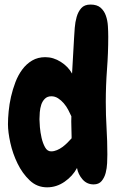

<svg xmlns="http://www.w3.org/2000/svg" viewBox="-20 -802 525 834"><path d="M450.2 -642.6Q450.2 -571.3 444.8 -501Q439.5 -430.7 439.5 -359.4Q439.5 -301.8 442.9 -245.1Q446.3 -188.5 446.3 -130.9Q446.3 -115.2 445.3 -93.3Q444.3 -71.3 439 -50.8Q433.6 -30.3 421.4 -15.6Q409.2 -1 386.7 -1Q357.4 -1 338.4 -22.9Q319.3 -44.9 314.5 -72.3Q295.9 -37.1 260.7 -12.7Q225.6 11.7 184.6 11.7Q140.6 11.7 108.9 -18.6Q77.1 -48.8 56.2 -91.8Q35.2 -134.8 24.9 -181.6Q14.6 -228.5 14.6 -262.7Q14.6 -287.1 17.6 -318.4Q20.5 -349.6 27.8 -381.8Q35.2 -414.1 46.9 -444.8Q58.6 -475.6 76.7 -500Q94.7 -524.4 119.6 -539.1Q144.5 -553.7 176.8 -553.7Q211.9 -553.7 244.1 -533.2Q276.4 -512.7 293 -482.4L301.8 -637.7Q302.7 -656.2 304.7 -681.2Q306.6 -706.1 313 -728.5Q319.3 -751 333 -766.6Q346.7 -782.2 373 -782.2Q401.4 -782.2 417 -768.6Q432.6 -754.9 439.9 -733.9Q447.3 -712.9 448.7 -688.5Q450.2 -664.1 450.2 -642.6ZM291 -209Q291 -231.4 290 -252.9Q289.1 -274.4 290 -296.9Q284.2 -309.6 276.4 -324.7Q268.6 -339.8 257.3 -353Q246.1 -366.2 232.4 -375Q218.8 -383.8 203.1 -383.8Q185.5 -383.8 174.8 -373Q164.1 -362.3 159.2 -347.2Q154.3 -332 152.8 -314.5Q151.4 -296.9 151.4 -284.2Q151.4 -272.5 153.3 -249.5Q155.3 -226.6 160.6 -203.1Q166 -179.7 175.8 -162.1Q185.5 -144.5 202.1 -144.5Q214.8 -144.5 227.5 -149.9Q240.2 -155.3 251.5 -163.6Q262.7 -171.9 272.9 -182.1Q283.2 -192.4 291 -201.2Z"/></svg>

Font: Chewy
Style: Regular
Weight: 400
Version: Version 1.001